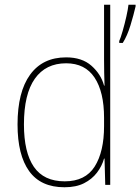

<svg xmlns="http://www.w3.org/2000/svg" viewBox="-20 -780 592 810"><path d="M252 10Q152 10 103 -58Q54 -126 54 -255Q54 -392 107 -465Q160 -538 259 -538Q326 -538 366 -502.5Q406 -467 419 -419H421Q420 -448 419.5 -474.5Q419 -501 419 -527V-760H445V0H424L421 -111H419Q410 -79 389 -51.5Q368 -24 334.5 -7Q301 10 252 10ZM253 -15Q340 -15 379.5 -77.5Q419 -140 419 -248V-283Q419 -392 379 -452.5Q339 -513 259 -513Q173 -513 127 -448Q81 -383 81 -255Q81 -137 123 -76Q165 -15 253 -15ZM552 -753Q544 -718 530.5 -673.5Q517 -629 498 -599H483V-607Q489 -620 497.5 -649.5Q506 -679 513 -710Q520 -741 522 -760H552Z"/></svg>

Font: Noto Sans Bengali SemiCondensed Thin
Style: Regular
Weight: 100
Width: 4
Designer: Joana Ranito - Universal Thirst; Jelle Bosma - Monotype Design Team
Foundry: Universal Thirst ehf.
Version: Version 3.000; ttfautohint (v1.8.4.7-5d5b)